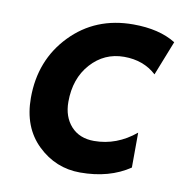

<svg xmlns="http://www.w3.org/2000/svg" viewBox="-66 -587 645 663"><g transform="rotate(10 256.5 -255.0)"><path d="M256.8 12.7Q170.9 12.7 107.9 -48.1Q44.9 -108.9 44.9 -211.9Q44.9 -344.7 131.1 -433.8Q217.3 -522.9 349.6 -522.9Q440.9 -522.9 499 -486.8L451.2 -365.7Q406.2 -407.2 337.9 -407.2Q268.6 -407.2 221.7 -355Q174.8 -302.7 174.8 -220.7Q174.8 -168.5 204.3 -135.7Q233.9 -103 285.2 -103Q364.7 -103 430.7 -157.7L430.2 -35.2Q359.4 12.7 256.8 12.7Z"/></g></svg>

Font: Cadman
Style: Bold Italic
Weight: 700
Italic angle: -12°
Designer: Paul James MIller
Foundry: High-Logic / Made with FontCreator
Version: Version 2.114;March 28, 2021;FontCreator 13.0.0.2683 64-bit